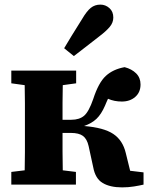

<svg xmlns="http://www.w3.org/2000/svg" viewBox="-20 -800 654 832"><path d="M384 -75 364 -167Q357 -198 339.5 -211Q322 -224 287 -224H251Q251 -184 251 -142Q251 -100 252 -62L309 -55V0H29V-55L87 -62Q88 -100 88 -140.5Q88 -181 88 -215V-279Q88 -313 88 -353.5Q88 -394 87 -431L29 -439V-494H310V-439L252 -431Q251 -396 251 -356Q251 -316 251 -281H289Q324 -281 344.5 -298.5Q365 -316 384 -371Q407 -442 438.5 -471Q470 -500 520 -509Q551 -501 570 -482Q589 -463 589 -434Q589 -400 566 -380Q543 -360 508 -360Q475 -360 448 -372Q445 -365 441.5 -357.5Q438 -350 435 -342Q419 -305 398 -285Q377 -265 344 -254Q430 -247 471 -219.5Q512 -192 525 -137L544 -60L602 -53V0Q585 4 560.5 8Q536 12 509 12Q457 12 425 -7Q393 -26 384 -75ZM258 -591Q273 -617 290.5 -645Q308 -673 336 -718Q356 -752 373.5 -766Q391 -780 415 -780Q437 -780 454 -765Q471 -750 471 -724Q471 -702 455.5 -683.5Q440 -665 411 -643Q373 -614 348 -594Q323 -574 300 -557Z"/></svg>

Font: Source Serif 4 SmText
Style: Bold
Weight: 700
Designer: Frank Grießhammer
Foundry: Adobe
Version: Version 4.005;hotconv 1.1.0;makeotfexe 2.6.0